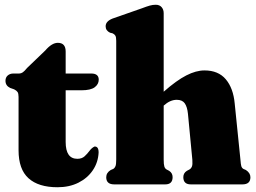

<svg xmlns="http://www.w3.org/2000/svg" viewBox="-20 -775 1076 807"><path d="M39.5 -399.5 22.5 -405.5Q3 -415 3 -435.5Q3 -449.5 12.5 -457.8Q22 -466 36.5 -466H61Q68.5 -466 75.8 -471Q83 -476 94 -489.5L170.5 -563Q198 -595 223 -595Q256 -595 256 -558.5V-466H363.5Q395 -466 395 -440Q395 -421 378 -408.2Q361 -395.5 322 -395.5H256V-178.5Q256 -107.5 305 -107.5Q324 -107.5 335.5 -118Q347 -128.5 356.2 -141Q365.5 -153.5 377 -159Q394.5 -160.5 394.5 -134Q392.5 -92.5 370.2 -59.5Q348 -26.5 309.8 -7.2Q271.5 12 222 12Q141.5 12 99.8 -25.8Q58 -63.5 58 -143.5V-367.5Q58 -382 53.8 -388.2Q49.5 -394.5 39.5 -399.5Z M668 -719.5V-389.5Q722 -437 763 -458Q804 -479 839.5 -479Q897.5 -479 929 -441.8Q960.5 -404.5 966.5 -340L990.5 -104.5Q992 -84.5 994.2 -76.8Q996.5 -69 1003 -65L1013.5 -60.5Q1032.5 -48 1032.5 -30Q1032.5 0 999 0H782Q750.5 0 750.5 -30.5Q750.5 -47.5 765.5 -57L776 -62.5Q783 -66.5 786.5 -74.8Q790 -83 788.5 -103L770 -296.5Q767 -326 756.5 -340.8Q746 -355.5 723 -355.5Q695 -355.5 668.5 -331.5L668 -331V-104.5Q668 -83.5 670.8 -75Q673.5 -66.5 680.5 -62.5L691 -57Q705.5 -47.5 705.5 -30.5Q705.5 0 674.5 0H460Q426.5 0 426.5 -30Q426.5 -49 445.5 -60.5L456 -65Q462.5 -69 465.5 -76.8Q468.5 -84.5 468.5 -104.5V-603.5Q468.5 -619 464.8 -625.2Q461 -631.5 453 -635L442.5 -637.5Q424 -646.5 424 -664.5Q424 -685.5 453 -697L576 -740Q597 -748 609.5 -751.5Q622 -755 634.5 -755Q650.5 -755 659.2 -745Q668 -735 668 -719.5Z"/></svg>

Font: Fraunces 72pt Soft Black
Style: Regular
Weight: 900
Version: Version 1.000;[b76b70a41]